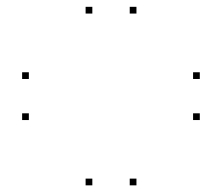

<svg xmlns="http://www.w3.org/2000/svg" viewBox="-20 -620 660 571"><path d="M574.2 -263V-283H554.2V-263ZM574.2 -385.1V-405.1H554.2V-385.1ZM65.8 -385.1V-405.1H45.8V-385.1ZM65.8 -263V-283H45.8V-263ZM254.6 -68.8V-88.8H234.6V-68.8ZM385.8 -68.8V-88.8H365.8V-68.8ZM385.8 -579.7V-599.7H365.8V-579.7ZM254.6 -579.7V-599.7H234.6V-579.7Z"/></svg>

Font: Monaspace Argon Dots Var
Style: Regular
Weight: 400
Designer: Riley Cran and the Lettermatic Team
Version: Version 1.100 (Monaspace Argon Dots)